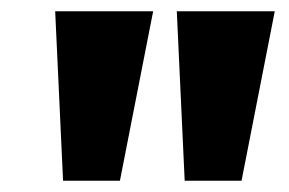

<svg xmlns="http://www.w3.org/2000/svg" viewBox="-20 -732 513 341"><path d="M92 -411 78 -712H252L193 -411ZM308 -411 294 -712H468L409 -411Z"/></svg>

Font: Muli ExtraBold
Style: Italic
Weight: 800
Italic angle: -4.541°
Designer: Vernon Adams
Foundry: Vernon Adams
Version: Version 2.000